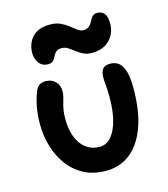

<svg xmlns="http://www.w3.org/2000/svg" viewBox="-116 -866 848 967"><g transform="rotate(-15 308.5 -382.5)"><path d="M319 10Q251 10 201.5 -17Q152 -44 119.5 -89.5Q87 -135 71.5 -190Q56 -245 56 -301Q56 -351 63.5 -391Q71 -431 85 -467Q92 -486 105 -495.5Q118 -505 140 -505Q170 -505 189.5 -485.5Q209 -466 209 -435Q209 -420 205.5 -406Q202 -392 197.5 -377Q193 -362 189.5 -342.5Q186 -323 186 -297Q186 -255 195 -221.5Q204 -188 221 -164.5Q238 -141 262.5 -128Q287 -115 317 -115Q354 -115 379 -144.5Q404 -174 417 -225Q430 -276 430 -343Q430 -367 429 -384.5Q428 -402 426.5 -416.5Q425 -431 425 -447Q425 -475 436 -490.5Q447 -506 476 -506Q502 -506 520 -492Q538 -478 548 -445.5Q558 -413 558 -359Q558 -236 527.5 -154Q497 -72 443.5 -31Q390 10 319 10ZM174 -584Q145 -584 128 -606Q111 -628 111 -659Q111 -688 123 -714.5Q135 -741 162 -758Q189 -775 233 -775Q266 -775 289 -764Q312 -753 329 -739.5Q346 -726 360.5 -715Q375 -704 390 -704Q407 -704 416.5 -710.5Q426 -717 432.5 -727Q439 -737 444 -747Q449 -757 457 -763.5Q465 -770 479 -770Q502 -770 515.5 -754.5Q529 -739 529 -703Q529 -650 495 -616Q461 -582 403 -582Q377 -582 358 -591.5Q339 -601 323 -613.5Q307 -626 292.5 -635.5Q278 -645 260 -645Q240 -645 230.5 -636Q221 -627 215.5 -614.5Q210 -602 201 -593Q192 -584 174 -584Z"/></g></svg>

Font: Shantell Sans SemiBold
Style: Regular
Weight: 600
Designer: Stephen Nixon, Anya Danilova, Shantell Martin
Foundry: Arrow Type
Version: Version 1.011;[c5ecc13dd]